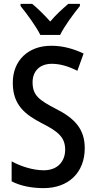

<svg xmlns="http://www.w3.org/2000/svg" viewBox="-20 -960 496 990"><path d="M188 -780H290C312 -825 360 -890 392 -929V-940H332C300 -912 272 -888 239 -849C208 -884 173 -918 146 -940H86V-929C120 -887 166 -824 188 -780ZM417 -196C417 -294 366 -350 266 -400C180 -445 148 -469 148 -536C148 -592 184 -631 247 -631C289 -631 331 -619 379 -595L411 -684C360 -708 305 -724 246 -724C125 -725 45 -647 46 -532C46 -416 113 -368 195 -325C280 -282 316 -252 316 -188C316 -129 278 -82 206 -82C151 -82 90 -101 40 -128V-25C86 -1 144 10 205 10C333 10 417 -70 417 -196Z"/></svg>

Font: Noto Sans Tamil Condensed Medium
Style: Regular
Weight: 500
Width: 3
Designer: Jelle Bosma - Monotype Design Team
Foundry: Monotype Imaging Inc.
Version: Version 2.004